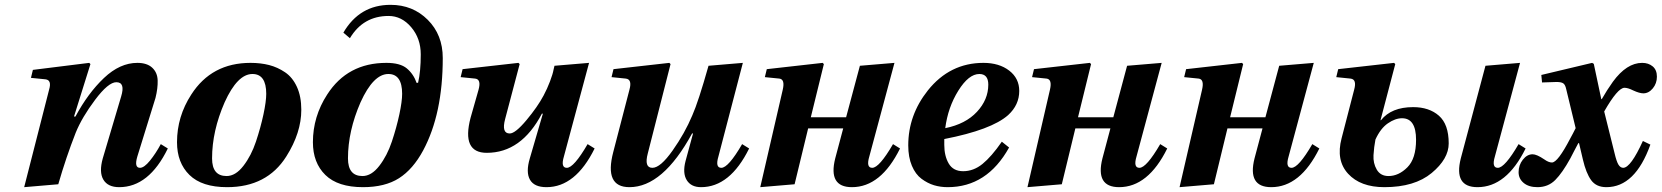

<svg xmlns="http://www.w3.org/2000/svg" viewBox="-20 -762 6872 794"><path d="M80 12 183 -391Q195 -431 168 -434L108 -440L116 -473L349 -502L354 -497L286 -280H292Q344 -377 410 -439.5Q476 -502 548 -502Q588 -502 609.5 -482Q631 -462 632 -429.5Q633 -397 623 -357L548 -115Q534 -68 559 -68Q576 -68 600 -97.5Q624 -127 645 -166L674 -148Q596 12 473 12Q426 12 407.5 -19Q389 -50 405 -107L481 -363Q499 -422 461 -422Q428 -422 373.5 -349.5Q319 -277 293 -213Q253 -111 221 0Z M712 -174Q712 -280 771 -371Q855 -502 1016 -502Q1058 -502 1093 -493Q1128 -484 1159 -463Q1190 -442 1208 -402.5Q1226 -363 1226 -308Q1226 -213 1164 -115Q1084 12 919 12Q815 12 763.5 -38.5Q712 -89 712 -174ZM857 -107Q857 -34 917 -34Q954 -34 986.5 -76Q1019 -118 1038.5 -176.5Q1058 -235 1069.5 -289Q1081 -343 1081 -374Q1081 -456 1024 -456Q962 -456 909 -339Q857 -220 857 -107Z M1274 -174Q1274 -280 1333 -371Q1417 -502 1578 -502Q1635 -502 1662.5 -479Q1690 -456 1703 -419L1709 -420Q1720 -466 1720 -537Q1720 -603 1680.5 -649.5Q1641 -696 1587 -696Q1482 -696 1427 -604L1400 -627Q1467 -742 1595 -742Q1687 -742 1749 -680Q1811 -618 1811 -522Q1811 -291 1730 -140Q1688 -62 1630 -25Q1572 12 1481 12Q1377 12 1325.5 -38.5Q1274 -89 1274 -174ZM1419 -107Q1419 -34 1479 -34Q1516 -34 1548.5 -76Q1581 -118 1600.5 -176.5Q1620 -235 1631.5 -289Q1643 -343 1643 -374Q1643 -456 1586 -456Q1524 -456 1471 -339Q1419 -220 1419 -107Z M1885 -443 1893 -476 2124 -502 2129 -497 2069 -270Q2053 -210 2088 -210Q2111 -210 2157 -265Q2203 -320 2228 -367Q2243 -395 2254.5 -425.5Q2266 -456 2269 -473L2273 -490L2416 -502L2312 -115Q2298 -68 2324 -68Q2353 -68 2410 -166L2439 -148Q2360 12 2240 12Q2189 12 2171.5 -19Q2154 -50 2171 -107L2225 -292H2221Q2136 -130 1993 -130Q1888 -130 1926 -275L1959 -391Q1971 -434 1945 -437Z M2509 -443 2517 -476 2748 -502 2753 -497 2659 -128Q2643 -68 2678 -68Q2711 -68 2761.5 -139.5Q2812 -211 2843 -285Q2868 -341 2910 -490L3052 -502L2951 -115Q2937 -68 2963 -68Q2992 -68 3049 -166L3078 -148Q2999 12 2879 12Q2838 12 2820 -17Q2802 -46 2815 -96L2846 -210H2842Q2721 12 2583 12Q2478 12 2516 -133L2583 -391Q2595 -434 2568 -437Z M3124 12 3217 -391Q3227 -434 3203 -437L3143 -443L3151 -476L3382 -502L3387 -497L3333 -277H3479L3536 -490L3679 -502L3575 -115Q3561 -68 3587 -68Q3616 -68 3673 -166L3702 -148Q3623 12 3503 12Q3404 12 3434 -107L3467 -231H3322L3266 0Z M3736 -161Q3736 -286 3817 -388Q3908 -502 4047 -502Q4112 -502 4153.5 -470Q4195 -438 4195 -386Q4195 -328 4149 -286Q4080 -225 3885 -187V-163Q3885 -117 3903.5 -85.5Q3922 -54 3963 -54Q4006 -54 4043 -84Q4080 -114 4123 -176L4153 -152Q4062 12 3899 12Q3869 12 3842.5 4Q3816 -4 3791 -22.5Q3766 -41 3751 -76.5Q3736 -112 3736 -161ZM3889 -232Q3973 -249 4020 -299.5Q4067 -350 4067 -412Q4067 -456 4030 -456Q3986 -456 3943 -387Q3900 -318 3889 -232Z M4229 12 4322 -391Q4332 -434 4308 -437L4248 -443L4256 -476L4487 -502L4492 -497L4438 -277H4584L4641 -490L4784 -502L4680 -115Q4666 -68 4692 -68Q4721 -68 4778 -166L4807 -148Q4728 12 4608 12Q4509 12 4539 -107L4572 -231H4427L4371 0Z M4858 12 4951 -391Q4961 -434 4937 -437L4877 -443L4885 -476L5116 -502L5121 -497L5067 -277H5213L5270 -490L5413 -502L5309 -115Q5295 -68 5321 -68Q5350 -68 5407 -166L5436 -148Q5357 12 5237 12Q5138 12 5168 -107L5201 -231H5056L5000 0Z M6021 -107 6123 -490 6266 -502 6162 -115Q6148 -68 6174 -68Q6203 -68 6260 -166L6289 -148Q6210 12 6090 12Q5991 12 6021 -107ZM5506 -443 5514 -476 5745 -502 5750 -497 5689 -265H5691Q5734 -319 5824 -319Q5890 -319 5930.5 -283.5Q5971 -248 5971 -169Q5971 -105 5900.5 -46.5Q5830 12 5705 12Q5606 12 5555 -43.5Q5504 -99 5528 -190L5580 -391Q5592 -434 5565 -437ZM5668 -185Q5662 -154 5660 -120.5Q5658 -87 5673.5 -60.5Q5689 -34 5722 -34Q5764 -34 5800 -70Q5836 -106 5836 -184Q5836 -273 5778 -273Q5750 -273 5719.5 -252Q5689 -231 5668 -185Z M6260 -50Q6260 -79 6277.5 -101.5Q6295 -124 6318 -124Q6335 -124 6366 -103Q6384 -90 6398 -90Q6422 -90 6474 -190Q6476 -193 6484.5 -209.5Q6493 -226 6496 -232L6457 -393Q6453 -412 6444.5 -417.5Q6436 -423 6417 -423L6357 -421L6354 -452L6564 -502L6571 -498L6602 -352H6604Q6625 -389 6650 -424Q6707 -502 6771 -502Q6797 -502 6814.5 -487.5Q6832 -473 6832 -445Q6832 -417 6815 -396.5Q6798 -376 6776 -376Q6760 -376 6734 -388Q6712 -399 6698 -399Q6670 -399 6614 -301L6657 -128Q6665 -94 6673 -81Q6681 -68 6693 -68Q6724 -69 6774 -179L6805 -164Q6742 12 6623 12Q6581 12 6560 -17Q6539 -46 6526 -102L6510 -170H6507Q6503 -162 6490 -138Q6477 -114 6474 -107Q6441 -47 6411.5 -17.5Q6382 12 6338 12Q6302 12 6281 -5.5Q6260 -23 6260 -50Z"/></svg>

Font: Lingua Franca
Style: Bold Italic
Weight: 700
Italic angle: -13°
Version: Version 1.19